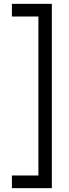

<svg xmlns="http://www.w3.org/2000/svg" viewBox="-20 -860 357 1000"><path d="M250 120H42V54H180V-774H42V-840H250Z"/></svg>

Font: Tanohe Sans
Style: Regular
Weight: 400
Designer: Village Type and Design LLC & Cristiano Sobral
Foundry: Cooper Hewitt Smithsonian Design Museum
Version: Version 1.00;September 29, 2021;FontCreator 13.0.0.2655 64-b